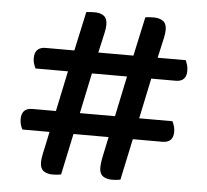

<svg xmlns="http://www.w3.org/2000/svg" viewBox="-47 -664 775 719"><g transform="rotate(5 340.0 -304.5)"><path d="M513 -385 481 -233H606Q610 -225 613 -215.5Q616 -206 616 -194Q616 -153 575 -153H464L431 2Q416 5 400 5Q378 5 365 -4.5Q352 -14 352 -37Q352 -51 355.5 -69.5Q359 -88 362 -101L373 -153H241L208 2Q193 5 177 5Q155 5 142 -4.5Q129 -14 129 -37Q129 -50 133 -69Q137 -88 140 -101L151 -153H49Q45 -160 42 -170Q39 -180 39 -191Q39 -233 79 -233H168L200 -385H78Q74 -393 71 -402.5Q68 -412 68 -423Q68 -445 79 -455Q90 -465 108 -465H217L249 -612Q257 -613 265 -613.5Q273 -614 280 -614Q302 -614 315 -604.5Q328 -595 328 -572Q328 -558 324 -540.5Q320 -523 317 -509L307 -465H439L471 -612Q479 -613 487 -613.5Q495 -614 503 -614Q524 -614 537.5 -604.5Q551 -595 551 -572Q551 -558 547 -540.5Q543 -523 540 -509L530 -465H636Q639 -458 642 -448Q645 -438 645 -426Q645 -385 605 -385ZM258 -233H390L422 -385H290Z"/></g></svg>

Font: Baloo Da 2 Medium
Style: Regular
Weight: 500
Designer: Noopur Datye, Sulekha Rajkumar and Ek Type
Foundry: Ek Type
Version: Version 1.640;hotconv 1.0.111;makeotfexe 2.5.65597; ttfautoh